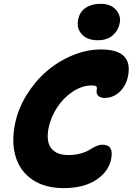

<svg xmlns="http://www.w3.org/2000/svg" viewBox="-20 -968 689 998"><path d="M488.8 -758.8Q433.6 -758.8 405.3 -789.8Q377 -820.8 386.2 -866.2Q393.6 -905.8 425 -927Q456.5 -948.2 502 -948.2Q556.6 -948.2 583.5 -916.3Q610.4 -884.3 602.1 -847.2Q595.7 -811 566.7 -784.9Q537.6 -758.8 488.8 -758.8ZM311 9.8Q213.9 9.8 149.4 -33.4Q85 -76.7 61.8 -152.1Q38.6 -227.5 58.1 -324.2Q73.7 -401.9 117.7 -473.4Q161.6 -544.9 221.7 -596.9Q281.7 -648.9 356.2 -679.9Q430.7 -710.9 504.9 -710.9Q673.8 -710.9 645 -570.8Q636.2 -523.9 602.8 -491.5Q569.3 -459 522.9 -459Q501.5 -459 490.2 -470.7Q479 -482.4 482.9 -500Q485.4 -513.7 480.5 -518.8Q475.6 -523.9 457 -523.9Q406.2 -523.9 357.4 -491.2Q308.6 -458.5 276.1 -408.2Q243.7 -357.9 232.9 -304.2Q218.8 -233.9 245.8 -198Q272.9 -162.1 335 -162.1Q370.6 -162.1 399.9 -170.4Q429.2 -178.7 444.6 -189Q460 -199.2 478.3 -207.5Q496.6 -215.8 513.2 -215.8Q571.8 -215.8 558.1 -143.1Q545.4 -76.7 480.5 -33.4Q415.5 9.8 311 9.8Z"/></svg>

Font: Shantell Sans Normal
Style: Italic
Weight: 800
Italic angle: -11.31°
Designer: Stephen Nixon, Anya Danilova, Shantell Martin
Foundry: Arrow Type
Version: Version 1.006;[559af2be0]